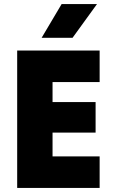

<svg xmlns="http://www.w3.org/2000/svg" viewBox="-20 -930 568 950"><path d="M65 0Q65 -168 65 -340Q65 -512 65 -680Q166 -680 269 -680Q372 -680 473 -680Q473 -642 473 -602Q473 -562 473 -524Q415 -524 356.5 -524Q298 -524 240 -524Q240 -499 240 -474.5Q240 -450 240 -425Q293 -425 347 -425Q401 -425 453 -425Q453 -388 453 -350Q453 -312 453 -274Q401 -274 347 -274Q293 -274 240 -274Q240 -245 240 -215Q240 -185 240 -156Q298 -156 356.5 -156Q415 -156 473 -156Q473 -118 473 -78Q473 -38 473 0Q372 0 269 0Q166 0 65 0ZM186 -743Q211 -784 235.5 -826.5Q260 -869 285 -910Q329 -910 373 -910Q417 -910 460 -910Q430 -869 399.5 -826.5Q369 -784 339 -743Q302 -743 263 -743Q224 -743 186 -743Z"/></svg>

Font: Tilt Warp
Style: Regular
Weight: 400
Designer: Andy Clymer
Foundry: Andy Clymer
Version: Version 1.000